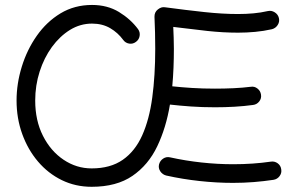

<svg xmlns="http://www.w3.org/2000/svg" viewBox="-20 -714 1181 764"><path d="M344.7 -43.9Q419.4 -43.9 468.5 -78.1Q517.6 -112.3 545.9 -175.5Q574.2 -238.8 585.9 -326.2Q597.7 -413.6 597.7 -520Q597.7 -584 594.7 -647Q594.2 -665.5 608.2 -676.5Q622.1 -687.5 636.2 -685.1Q721.2 -673.8 793.2 -666Q865.2 -658.2 927.2 -658.2Q959 -658.2 988.5 -660.9Q1018.1 -663.6 1045.4 -669.9Q1060.1 -673.3 1073.2 -665Q1086.4 -656.7 1089.8 -642.1Q1093.3 -627.4 1085 -614.5Q1076.7 -601.6 1062 -597.7Q1029.3 -590.3 995.6 -587.2Q961.9 -584 927.2 -584Q868.7 -584 805.4 -590.8Q742.2 -597.7 669.4 -606.9Q670.4 -585.9 671.1 -563.7Q671.9 -541.5 671.9 -520Q671.9 -482.4 670.4 -444.8Q668.9 -407.2 665.5 -370.6Q701.2 -366.7 744.1 -364Q787.1 -361.3 835.4 -361.3Q873 -361.3 909.4 -363Q945.8 -364.7 978 -368.7Q992.7 -371.1 1004.6 -361.6Q1016.6 -352.1 1018.6 -337.4Q1021 -322.3 1011.5 -310.3Q1002 -298.3 987.3 -296.4Q951.7 -291.5 913.3 -289.3Q875 -287.1 835.4 -287.1Q784.7 -287.1 739.5 -290.3Q694.3 -293.5 656.2 -297.9Q641.1 -206.1 605.7 -131.8Q570.3 -57.6 507.1 -14.2Q443.8 29.3 344.7 29.3Q280.3 29.3 225.8 2.7Q171.4 -23.9 131.1 -71.3Q90.8 -118.7 68.4 -180.9Q45.9 -243.2 45.9 -314Q45.9 -381.3 66.7 -448.7Q87.4 -516.1 126.5 -571.8Q165.5 -627.4 220.9 -660.9Q276.4 -694.3 346.2 -694.3Q407.2 -694.3 453.4 -666.3Q499.5 -638.2 529.3 -598.1Q538.1 -585.9 535.6 -571Q533.2 -556.2 521 -547.4Q508.8 -538.1 493.9 -540.5Q479 -543 470.2 -555.2Q449.2 -584 418.2 -602.1Q387.2 -620.1 346.2 -620.1Q299.3 -620.1 258.5 -595Q217.8 -569.8 186.5 -526.9Q155.3 -483.9 137.7 -429Q120.1 -374 120.1 -314Q120.1 -234.4 150.9 -173.6Q181.6 -112.8 232.9 -78.4Q284.2 -43.9 344.7 -43.9ZM612.8 -59.6Q616.7 -74.7 629.4 -83Q642.1 -91.3 656.7 -87.9Q718.8 -74.2 782.2 -67.4Q845.7 -60.5 907.7 -60.5Q986.8 -60.5 1057.6 -70.8Q1072.8 -73.2 1085 -64.2Q1097.2 -55.2 1099.1 -40Q1101.6 -25.4 1092.5 -13.2Q1083.5 -1 1068.4 1.5Q1029.8 7.3 989.7 10.5Q949.7 13.7 907.7 13.7Q841.8 13.7 774.2 6.3Q706.5 -1 641.1 -15.6Q626.5 -19.5 617.9 -32.2Q609.4 -44.9 612.8 -59.6Z"/></svg>

Font: Mikhak-DS1-FD Regular
Style: Regular
Weight: 400
Designer: Amin Abedi
Version: Version 3.2